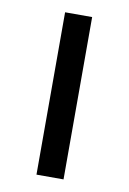

<svg xmlns="http://www.w3.org/2000/svg" viewBox="-67 -571 412 615"><g transform="rotate(10 139.0 -264.0)"><path d="M95 0V-528H183V0Z"/></g></svg>

Font: Libra Sans
Style: Regular
Weight: 400
Foundry: Context Ltd
Version: Version 1.000; ttfautohint (v1.3)